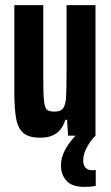

<svg xmlns="http://www.w3.org/2000/svg" viewBox="-20 -530 432 750"><path d="M354 134V196Q338 200 309 200Q261 200 239.5 176Q218 152 218 115Q218 87 233.5 57Q249 27 275 0H246L242 -62H235Q215 8 137 8Q94 8 72.5 -9.5Q51 -27 43.5 -64.5Q36 -102 36 -171V-510H149V-224Q149 -160 152 -134.5Q155 -109 163.5 -101.5Q172 -94 193 -94Q217 -94 226.5 -107Q236 -120 238 -149.5Q240 -179 240 -254V-510H353V0Q336 16 320.5 43.5Q305 71 305 96Q305 135 342 135Z"/></svg>

Font: Saira ExtraCondensed
Style: Bold
Weight: 700
Width: 2
Designer: Hector Gatti with collaboration of the Omnibus-Type team
Foundry: Omnibus-Type
Version: Version 0.072; ttfautohint (v1.8)